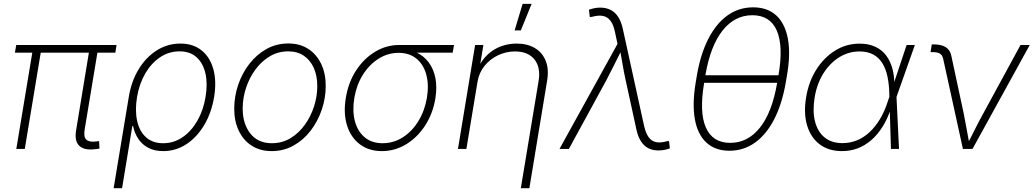

<svg xmlns="http://www.w3.org/2000/svg" viewBox="-20 -775 5378 999"><path d="M471.7 1.5Q418 7.8 392.3 -16.6Q366.7 -41 376 -97.2L446.3 -524.4H490.7L420.9 -103.5Q413.6 -61.5 429.7 -47.9Q445.8 -34.2 481 -39.1Q487.8 -40 489.7 -40Q491.7 -40 495.6 -41L497.6 -2Q492.7 -1 485.8 0Q479 1 471.7 1.5ZM64.9 0 151.9 -524.4H195.8L108.9 0ZM57.6 -501 64.5 -541H586.4L580.1 -501Z M571.3 204.1 649.9 -269.5Q663.1 -351.6 701.2 -414.3Q739.3 -477.1 795.4 -512.7Q851.6 -548.3 918.5 -548.3Q984.9 -548.3 1028.8 -512.9Q1072.8 -477.5 1090.1 -415Q1107.4 -352.5 1094.2 -271Q1080.6 -188.5 1042.7 -124.8Q1004.9 -61 950 -24.9Q895 11.2 829.1 11.2Q783.2 11.2 750.7 -6.3Q718.3 -23.9 699 -53.5Q679.7 -83 672.4 -119.1H668.5L615.2 204.1ZM828.6 -29.8Q884.3 -29.8 929.9 -61Q975.6 -92.3 1006.8 -146.7Q1038.1 -201.2 1049.3 -269.5Q1061 -338.4 1049.1 -392.1Q1037.1 -445.8 1003.2 -476.8Q969.2 -507.8 914.1 -507.8Q858.9 -507.8 813 -477.1Q767.1 -446.3 735.8 -392.6Q704.6 -338.9 692.9 -270Q681.6 -200.2 693.6 -146Q705.6 -91.8 739.7 -60.8Q773.9 -29.8 828.6 -29.8Z M1393.6 11.2Q1334 11.2 1290.3 -16.6Q1246.6 -44.4 1222.7 -94.2Q1198.7 -144 1198.7 -209.5Q1198.7 -272.5 1219 -332.8Q1239.3 -393.1 1276.9 -441.9Q1314.5 -490.7 1366.2 -519.8Q1418 -548.8 1480.5 -548.8Q1540 -548.8 1583.5 -520.8Q1627 -492.7 1650.9 -443.1Q1674.8 -393.6 1674.8 -328.1Q1674.8 -265.1 1654.3 -204.6Q1633.8 -144 1596.4 -95.2Q1559.1 -46.4 1507.3 -17.6Q1455.6 11.2 1393.6 11.2ZM1394.5 -29.8Q1447.8 -29.8 1491.2 -55.9Q1534.7 -82 1565.9 -125.5Q1597.2 -168.9 1614 -221.4Q1630.9 -273.9 1630.9 -327.1Q1630.9 -379.9 1613 -420.7Q1595.2 -461.4 1561.5 -484.6Q1527.8 -507.8 1479.5 -507.8Q1427.7 -507.8 1384.5 -482.4Q1341.3 -457 1309.6 -414.1Q1277.8 -371.1 1260.3 -318.1Q1242.7 -265.1 1242.7 -210Q1242.7 -130.9 1282.5 -80.3Q1322.3 -29.8 1394.5 -29.8Z M1966.8 11.2Q1898.9 11.2 1852.1 -24.4Q1805.2 -60.1 1785.6 -122.6Q1766.1 -185.1 1779.3 -265.6Q1792.5 -346.7 1833 -408.7Q1873.5 -470.7 1931.9 -505.9Q1990.2 -541 2058.1 -541H2342.3L2335.4 -501H2112.3L2054.2 -500Q1997.6 -500 1949.2 -469.2Q1900.9 -438.5 1867.9 -385.7Q1835 -333 1823.7 -266.1Q1812.5 -198.7 1826.4 -145.3Q1840.3 -91.8 1877.2 -60.8Q1914.1 -29.8 1970.7 -29.8Q2027.8 -29.8 2075.9 -60.5Q2124 -91.3 2157 -145Q2189.9 -198.7 2201.2 -266.1Q2212.4 -333 2198.2 -386Q2184.1 -439 2147.2 -469.5Q2110.4 -500 2054.2 -500L2054.7 -521Q2105 -521 2144.8 -502.9Q2184.6 -484.9 2210.2 -450.9Q2235.8 -417 2245.4 -369.1Q2254.9 -321.3 2245.1 -261.7Q2231.9 -183.1 2191.7 -121.3Q2151.4 -59.6 2093 -24.2Q2034.7 11.2 1966.8 11.2Z M2464.4 -348.6 2406.7 0H2362.8L2452.1 -541H2495.1L2475.1 -418.9H2466.3Q2487.3 -463.9 2518.8 -492.4Q2550.3 -521 2588.6 -534.7Q2627 -548.3 2668 -548.3Q2723.6 -548.3 2762.7 -525.1Q2801.8 -502 2819.3 -458.7Q2836.9 -415.5 2826.7 -355L2734.4 204.1H2689.9L2782.2 -352.5Q2794.4 -423.3 2761.2 -465.3Q2728 -507.3 2659.7 -507.3Q2613.3 -507.3 2571.5 -487.5Q2529.8 -467.8 2501 -432.1Q2472.2 -396.5 2464.4 -348.6ZM2657.7 -616.7 2699.2 -754.9H2746.1L2689.9 -616.7Z M2891.1 0 3192.9 -546.4 3179.7 -608.9Q3171.9 -646.5 3156.5 -666.7Q3141.1 -687 3117.9 -691.9Q3094.7 -696.8 3062.5 -688L3048.8 -686L3044.4 -724.6Q3058.6 -729.5 3072.8 -732.4Q3086.9 -735.4 3103 -735.4Q3133.8 -735.4 3157.2 -723.4Q3180.7 -711.4 3196.5 -687Q3212.4 -662.6 3220.7 -624.5L3331.5 -119.1Q3340.3 -81.1 3355.2 -60.8Q3370.1 -40.5 3393.1 -35.6Q3416 -30.8 3447.8 -39.6L3460.9 -41.5L3465.3 -2.9Q3451.7 2 3436.8 4.9Q3421.9 7.8 3405.8 7.8Q3375 7.8 3352.3 -4.4Q3329.6 -16.6 3314.2 -41Q3298.8 -65.4 3291 -103L3235.4 -357.4Q3226.1 -399.9 3219.2 -441.4Q3212.4 -482.9 3204.6 -523.9H3218.8Q3198.2 -482.9 3177.7 -441.4Q3157.2 -399.9 3134.8 -357.4L2939.9 0Z M3775.4 9.3Q3701.7 9.3 3655.8 -32.7Q3609.9 -74.7 3595.5 -154.5Q3581.1 -234.4 3600.1 -347.7L3605.5 -379.9Q3624.5 -492.7 3665.3 -572.5Q3706.1 -652.3 3765.1 -694.6Q3824.2 -736.8 3898.9 -736.8Q3973.1 -736.8 4019 -694.6Q4064.9 -652.3 4079.6 -572.8Q4094.2 -493.2 4074.2 -379.9L4068.8 -347.7Q4049.3 -233.9 4008.1 -154.1Q3966.8 -74.2 3907.7 -32.5Q3848.6 9.3 3775.4 9.3ZM3779.3 -31.7Q3871.6 -31.7 3934.6 -111.6Q3997.6 -191.4 4023.4 -342.8L4030.8 -384.8Q4056.6 -536.1 4021.7 -616Q3986.8 -695.8 3894.5 -695.8Q3802.7 -695.8 3739.5 -616Q3676.3 -536.1 3650.4 -384.8L3643.6 -342.8Q3617.7 -190.9 3652.8 -111.3Q3688 -31.7 3779.3 -31.7ZM3627.9 -344.2 3634.3 -383.3H4046.9L4040.5 -344.2Z M4361.3 11.2Q4291 11.2 4244.4 -24.4Q4197.8 -60.1 4179.2 -123.3Q4160.6 -186.5 4174.3 -269Q4188 -351.1 4228 -413.8Q4268.1 -476.6 4325.9 -512.2Q4383.8 -547.9 4452.1 -547.9Q4500 -547.9 4534.4 -531.7Q4568.8 -515.6 4590.8 -486.3Q4612.8 -457 4623.3 -418Q4633.8 -378.9 4633.3 -333.5H4647.9L4644.5 -272.5L4657.7 0H4615.7L4606.9 -291Q4606 -337.9 4597.4 -377.4Q4588.9 -417 4571 -446Q4553.2 -475.1 4523.9 -491.2Q4494.6 -507.3 4451.7 -507.3Q4395.5 -507.3 4346.7 -477.1Q4297.9 -446.8 4264.2 -393.1Q4230.5 -339.4 4218.8 -268.6Q4207 -197.3 4220.5 -143.6Q4233.9 -89.8 4270.3 -60.1Q4306.6 -30.3 4363.3 -30.3Q4402.8 -30.3 4438 -44.4Q4473.1 -58.6 4503.4 -86.4Q4533.7 -114.3 4558.1 -154.5Q4582.5 -194.8 4599.1 -246.6L4697.3 -541H4740.2L4644 -269L4627.9 -208H4614.7Q4597.7 -156.2 4572 -115.5Q4546.4 -74.7 4513.9 -46.4Q4481.4 -18.1 4443.1 -3.4Q4404.8 11.2 4361.3 11.2Z M4990.2 0 4887.2 -470.2Q4882.8 -488.8 4869.9 -496.3Q4856.9 -503.9 4833.5 -503.9H4821.8L4828.1 -543.9H4839.8Q4878.4 -543.9 4900.9 -529.5Q4923.3 -515.1 4929.7 -485.4L4994.6 -183.1Q5002.9 -142.6 5010 -101.3Q5017.1 -60.1 5024.9 -20.5H5010.7Q5032.2 -60.5 5052.5 -101.6Q5072.8 -142.6 5095.2 -183.1L5290 -541H5337.9L5040 0Z"/></svg>

Font: Inter 17pt ExtraLight
Style: Italic
Weight: 250
Italic angle: -9.3988°
Version: Version 4.001;git-66647c0bb